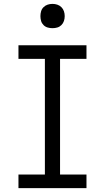

<svg xmlns="http://www.w3.org/2000/svg" viewBox="-20 -968 540 988"><path d="M75 0V-70H211V-665H75V-735H425V-665H289V-70H425V0ZM250 -823Q237 -823 225 -826.5Q213 -830 204 -839Q195 -848 191.5 -860Q188 -872 188 -885Q188 -898 191.5 -910Q195 -922 204 -931Q213 -940 225 -944Q237 -948 250 -948Q263 -948 275 -944Q287 -940 296 -931Q305 -922 309 -910Q313 -898 313 -885Q313 -872 309 -860Q305 -848 296 -839Q287 -830 275 -826.5Q263 -823 250 -823Z"/></svg>

Font: Iosevka Gothic
Style: Regular
Weight: 400
Monospace: yes
Designer: Belleve Invis
Foundry: Belleve Invis
Version: Version 15.5.1; ttfautohint (v1.8.4)